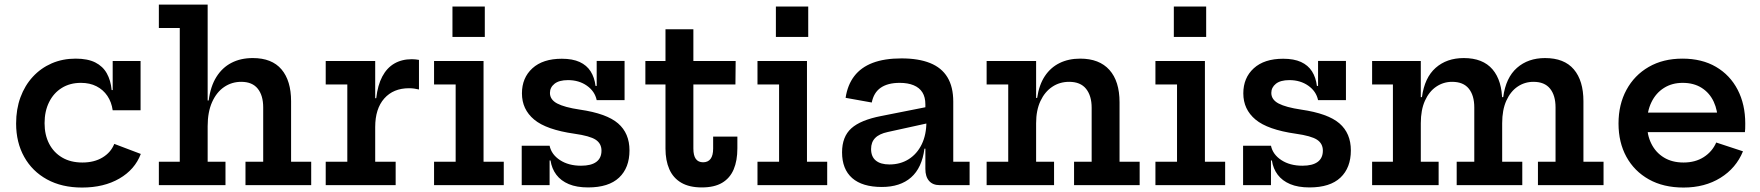

<svg xmlns="http://www.w3.org/2000/svg" viewBox="-20 -810 7701 840"><path d="M339 10.5Q250.5 10.5 185.8 -25Q121 -60.5 85.8 -123.8Q50.5 -187 50.5 -269.5Q50.5 -332.5 69.5 -384.2Q88.5 -436 123.5 -474Q158.5 -512 206.2 -532.8Q254 -553.5 311 -553.5Q363.5 -553.5 396.8 -536.8Q430 -520 447.2 -489.2Q464.5 -458.5 468.5 -416H496L473 -327.5Q468 -363.5 449.8 -390.5Q431.5 -417.5 402.2 -432.5Q373 -447.5 334 -447.5Q286 -447.5 250.2 -425.2Q214.5 -403 194.8 -363.2Q175 -323.5 175 -271Q175 -220 195 -181.2Q215 -142.5 252 -120.8Q289 -99 340.5 -99Q392 -99 428.5 -121Q465 -143 480 -180.5L596 -136.5Q570 -68 502.2 -28.8Q434.5 10.5 339 10.5ZM473 -327.5V-543H595V-327.5Z M888.5 -102.5H966.5V0H675V-102.5H766.5V-687.5H675V-790H888.5ZM1131.5 -102.5V-340Q1131.5 -392.5 1107.5 -422.2Q1083.5 -452 1035.5 -452Q994 -452 960.8 -429.5Q927.5 -407 908 -363.5Q888.5 -320 888.5 -258L864.5 -370.5H893Q901 -432.5 926.8 -473.5Q952.5 -514.5 992.8 -535.2Q1033 -556 1086 -556Q1169.5 -556 1211.5 -506.5Q1253.5 -457 1253.5 -367V-102.5H1341.5V0H1054V-102.5Z M1621.5 -102.5H1711V0H1405V-102.5H1499.5V-440.5H1405V-543H1621.5ZM1813 -418.5Q1803 -421 1792 -422.5Q1781 -424 1769.5 -424Q1701 -424 1661.2 -379.2Q1621.5 -334.5 1621.5 -254L1598 -380.5H1626Q1632.5 -437.5 1652.5 -475.2Q1672.5 -513 1705.2 -532Q1738 -551 1782 -551Q1790 -551 1797.5 -550.2Q1805 -549.5 1813 -548Z M2095.5 -102.5H2184V0H1879V-102.5H1973.5V-440.5H1879V-543H2095.5ZM1959.5 -781.5H2101V-648.5H1959.5Z M2553 10Q2503 10 2468.5 -4.5Q2434 -19 2414 -45.5Q2394 -72 2388.5 -108H2365.5L2384.5 -172.5Q2392.5 -134 2430 -109.5Q2467.5 -85 2522 -85Q2566.5 -85 2589 -101.8Q2611.5 -118.5 2611.5 -151Q2611.5 -182 2586 -198.8Q2560.5 -215.5 2493 -225Q2370 -242.5 2316.8 -287Q2263.5 -331.5 2263.5 -401.5Q2263.5 -469.5 2309.2 -511.2Q2355 -553 2438 -553Q2485 -553 2516 -538.8Q2547 -524.5 2564 -497.8Q2581 -471 2585.5 -434H2608.5L2590.5 -372Q2582.5 -410.5 2547.8 -435Q2513 -459.5 2465 -459.5Q2426 -459.5 2406 -443.5Q2386 -427.5 2386 -403.5Q2386 -374 2417.8 -357.2Q2449.5 -340.5 2516.5 -330.5Q2634 -313.5 2684 -270.2Q2734 -227 2734 -152Q2734 -76 2688.5 -33Q2643 10 2553 10ZM2262.5 0V-172.5H2384.5V0ZM2590.5 -372V-543.5H2712.5V-372Z M3013.5 -160Q3013.5 -129.5 3024.2 -114.8Q3035 -100 3056 -100Q3077.5 -100 3088.8 -115Q3100 -130 3100 -160V-212.5H3206V-161Q3206 -107 3189.8 -68.8Q3173.5 -30.5 3139.2 -10.2Q3105 10 3050.5 10Q2995.5 10 2960.2 -10.8Q2925 -31.5 2908.2 -69.8Q2891.5 -108 2891.5 -160V-440.5H2803.5V-543H2891.5V-682H3013.5V-543H3198.5L3197.5 -440.5H3013.5Z M3510.5 -102.5H3599V0H3294V-102.5H3388.5V-440.5H3294V-543H3510.5ZM3374.5 -781.5H3516V-648.5H3374.5Z M4091 0Q4061 0 4044.8 -18.5Q4028.5 -37 4028.5 -71V-196.5L4038.5 -216.5L4033 -277.5L4028.5 -312.5V-353.5Q4028.5 -385 4015.5 -405.8Q4002.5 -426.5 3977.2 -437Q3952 -447.5 3916 -447.5Q3864 -447.5 3833.2 -426.2Q3802.5 -405 3794 -361.5L3679.5 -382Q3688 -438.5 3717.5 -477Q3747 -515.5 3798.2 -535Q3849.5 -554.5 3924 -554.5Q3998.5 -554.5 4049 -534.2Q4099.5 -514 4125 -472Q4150.5 -430 4150.5 -365.5V-102.5H4222V0ZM3838 8Q3752.5 8 3708.2 -31Q3664 -70 3664 -143.5Q3664 -212 3704.5 -248.5Q3745 -285 3835.5 -302.5L4057.5 -346.5V-275L3864 -232.5Q3826.5 -224.5 3808.8 -206.2Q3791 -188 3791 -158Q3791 -124.5 3811.8 -107.5Q3832.5 -90.5 3871.5 -90.5Q3919 -90.5 3955.5 -113.5Q3992 -136.5 4012.5 -178.5Q4033 -220.5 4033 -277.5L4058.5 -159.5H4024.5Q4013.5 -75.5 3966 -33.8Q3918.5 8 3838 8Z M4513 -102.5H4591.5V0H4296.5V-102.5H4391V-440.5H4296.5V-543H4513ZM4756 -102.5V-338.5Q4756 -391 4731.5 -421.5Q4707 -452 4657.5 -452Q4616 -452 4583.5 -430.2Q4551 -408.5 4532 -368Q4513 -327.5 4513 -271L4489.5 -381.5H4517.5Q4526 -439 4551.2 -477Q4576.5 -515 4615.8 -534.2Q4655 -553.5 4706 -553.5Q4789.5 -553.5 4833.8 -504Q4878 -454.5 4878 -362.5V-102.5H4966V0H4679V-102.5Z M5251.5 -102.5H5340V0H5035V-102.5H5129.5V-440.5H5035V-543H5251.5ZM5115.5 -781.5H5257V-648.5H5115.5Z M5709 10Q5659 10 5624.5 -4.5Q5590 -19 5570 -45.5Q5550 -72 5544.5 -108H5521.5L5540.5 -172.5Q5548.5 -134 5586 -109.5Q5623.5 -85 5678 -85Q5722.5 -85 5745 -101.8Q5767.5 -118.5 5767.5 -151Q5767.5 -182 5742 -198.8Q5716.5 -215.5 5649 -225Q5526 -242.5 5472.8 -287Q5419.5 -331.5 5419.5 -401.5Q5419.5 -469.5 5465.2 -511.2Q5511 -553 5594 -553Q5641 -553 5672 -538.8Q5703 -524.5 5720 -497.8Q5737 -471 5741.5 -434H5764.5L5746.5 -372Q5738.5 -410.5 5703.8 -435Q5669 -459.5 5621 -459.5Q5582 -459.5 5562 -443.5Q5542 -427.5 5542 -403.5Q5542 -374 5573.8 -357.2Q5605.5 -340.5 5672.5 -330.5Q5790 -313.5 5840 -270.2Q5890 -227 5890 -152Q5890 -76 5844.5 -33Q5799 10 5709 10ZM5418.5 0V-172.5H5540.5V0ZM5746.5 -372V-543.5H5868.5V-372Z M6708.5 0V-102.5H6785.5V-340Q6785.5 -392.5 6761.5 -422.2Q6737.5 -452 6689 -452Q6650.5 -452 6619.5 -431Q6588.5 -410 6570.2 -369.5Q6552 -329 6552 -271L6528 -385H6556.5Q6568 -470.5 6616.8 -513.2Q6665.5 -556 6739.5 -556Q6823.5 -556 6865.5 -506.5Q6907.5 -457 6907.5 -367V-102.5H6995.5V0ZM5983 0V-102.5H6074V-440.5H5983V-543H6196V-102.5H6274V0ZM6353 0V-102.5H6430V-340Q6430 -392.5 6406 -422.2Q6382 -452 6333 -452Q6295 -452 6263.8 -431Q6232.5 -410 6214.2 -369.5Q6196 -329 6196 -271L6172.5 -385H6201Q6212.5 -470.5 6261 -513.2Q6309.5 -556 6384 -556Q6467.5 -556 6509.8 -506.5Q6552 -457 6552 -367V-102.5H6640V0Z M7345.5 10.5Q7257.5 10.5 7193.8 -25.2Q7130 -61 7095.5 -124Q7061 -187 7061 -269.5Q7061 -353 7095.8 -417Q7130.5 -481 7193.2 -517.2Q7256 -553.5 7340.5 -553.5Q7426 -553.5 7487.5 -517.5Q7549 -481.5 7582.2 -417.5Q7615.5 -353.5 7615.5 -269.5Q7615.5 -255.5 7615.2 -246.8Q7615 -238 7614 -232H7493.5Q7494.5 -241.5 7495 -252Q7495.5 -262.5 7495.5 -276.5Q7495.5 -326.5 7477.5 -365Q7459.5 -403.5 7425 -425.5Q7390.5 -447.5 7341.5 -447.5Q7295 -447.5 7259.8 -425.2Q7224.5 -403 7205 -362.8Q7185.5 -322.5 7185.5 -269.5Q7185.5 -219.5 7204.8 -181Q7224 -142.5 7259.8 -120.8Q7295.5 -99 7345.5 -99Q7397 -99 7434 -122.8Q7471 -146.5 7488.5 -186.5L7605.5 -148Q7575.5 -74.5 7507 -32Q7438.5 10.5 7345.5 10.5ZM7138.5 -232V-317.5H7558L7581.5 -232Z"/></svg>

Font: Hepta Slab ExtraLight SemiBold
Style: Regular
Weight: 600
Version: Version 1.102